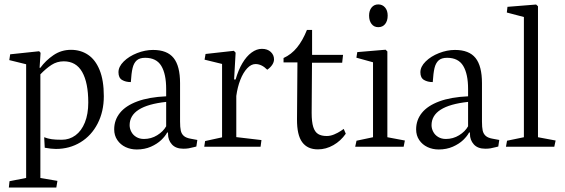

<svg xmlns="http://www.w3.org/2000/svg" viewBox="-20 -655 2521 857"><path d="M236.3 152.3 160.2 139.6V-323.2Q185.1 -349.1 209.7 -365.2Q234.4 -381.3 264.6 -381.3Q319.8 -381.3 346.9 -333.5Q374 -285.6 374 -197.3Q374 -146 358.9 -108.4Q343.8 -70.8 316.9 -51Q290 -31.2 255.9 -31.2Q227.1 -31.2 210.4 -33.7Q193.8 -36.1 177.2 -42.5L179.7 4.4Q209.5 9.8 229.5 9.8Q290.5 9.8 339.4 -20Q388.2 -49.8 415.8 -103.5Q443.4 -157.2 443.4 -225.6Q443.4 -296.4 424.6 -342.5Q405.8 -388.7 372.8 -410.6Q339.8 -432.6 296.9 -432.6Q253.4 -432.6 218.5 -408.7Q183.6 -384.8 160.2 -352.5H156.7L161.1 -419.4L154.8 -426.3L25.4 -412.6L21.5 -386.7L96.7 -368.2V139.2L22.5 153.8L19.5 182.1H231.4Z M726.1 -63.5H730V-56.6Q730 -29.8 747.3 -10.5Q764.6 8.8 798.3 8.8Q811.5 8.8 821.8 7.1Q832 5.4 846.7 1.5L856.4 -1L860.8 -30.3L832.5 -35.6Q811 -39.1 800.5 -48.3Q790 -57.6 786.9 -72.3Q783.7 -86.9 783.7 -112.3V-283.7Q783.7 -360.4 754.9 -396.2Q726.1 -432.1 663.1 -432.1Q627.9 -432.1 591.8 -418Q555.7 -403.8 532.2 -380.6Q508.8 -357.4 508.8 -332.5Q508.8 -307.6 524.9 -298.1Q541 -288.6 564 -288.6Q566.4 -328.6 571.8 -351.1Q577.1 -373.5 590.1 -385.3Q603 -397 627.9 -397Q678.2 -397 700 -360.8Q721.7 -324.7 721.7 -257.8V-225.1Q645 -221.7 593 -202.4Q541 -183.1 515.4 -151.1Q489.7 -119.1 489.7 -77.6Q489.7 -50.3 503.7 -29.8Q517.6 -9.3 540.5 1.5Q563.5 12.2 590.3 12.2Q625.5 12.2 653.6 -0.2Q681.6 -12.7 699.7 -30Q717.8 -47.4 726.1 -63.5ZM721.7 -91.3Q708.5 -67.9 681.6 -51.3Q654.8 -34.7 622.6 -34.7Q603 -34.7 588.4 -43.5Q573.7 -52.2 566.2 -66.7Q558.6 -81.1 558.6 -96.2Q558.6 -182.6 721.7 -200.2Z M1147 -29.8 1034.7 -43V-226.6Q1040 -266.1 1052.7 -298.6Q1065.4 -331.1 1083.3 -350.1Q1101.1 -369.1 1120.6 -369.1Q1147.9 -369.1 1172.9 -343.8Q1187 -353.5 1195.1 -365.7Q1203.1 -377.9 1203.1 -390.1Q1203.1 -409.7 1188.5 -423.3Q1173.8 -437 1148.9 -437Q1125.5 -437 1102.8 -420.4Q1080.1 -403.8 1061.8 -372.8Q1043.5 -341.8 1031.7 -300.3H1024.9L1031.7 -419.9L1023.9 -428.2L897.5 -414.1L893.1 -388.7L971.2 -369.6V-42L895.5 -25.4L891.6 0H1143.1Z M1305.7 -122.6Q1305.2 -52.2 1328.9 -20.3Q1352.5 11.7 1398.9 11.7Q1435.1 11.7 1468 -7.1Q1501 -25.9 1523.4 -58.1L1514.2 -79.6Q1514.2 -79.1 1501.2 -70.6Q1488.3 -62 1471.4 -54.9Q1454.6 -47.9 1438.5 -47.9Q1414.6 -47.9 1399.9 -56.9Q1385.3 -65.9 1378.2 -88.4Q1371.1 -110.8 1371.1 -151.4L1372.6 -375H1507.3L1511.2 -410.2H1373V-521.5H1350.1Q1331.1 -474.1 1305.9 -443.1Q1280.8 -412.1 1245.6 -396V-376.5H1307.6Z M1710.4 -585.4Q1710.4 -607.9 1698.7 -621.6Q1687 -635.3 1668.5 -635.3Q1649.9 -635.3 1638.7 -621.6Q1627.4 -607.9 1627.4 -585.4Q1627.4 -562.5 1638.4 -548.1Q1649.4 -533.7 1668.5 -533.7Q1688 -533.7 1699.2 -547.9Q1710.4 -562 1710.4 -585.4ZM1781.7 0 1787.1 -27.8 1709 -42.5V-425.3L1701.2 -433.1L1574.7 -422.4L1570.8 -397.5L1645 -377V-42.5L1571.3 -26.9L1565.4 0Z M2073.7 -63.5H2077.6V-56.6Q2077.6 -29.8 2095 -10.5Q2112.3 8.8 2146 8.8Q2159.2 8.8 2169.4 7.1Q2179.7 5.4 2194.3 1.5L2204.1 -1L2208.5 -30.3L2180.2 -35.6Q2158.7 -39.1 2148.2 -48.3Q2137.7 -57.6 2134.5 -72.3Q2131.3 -86.9 2131.3 -112.3V-283.7Q2131.3 -360.4 2102.5 -396.2Q2073.7 -432.1 2010.7 -432.1Q1975.6 -432.1 1939.5 -418Q1903.3 -403.8 1879.9 -380.6Q1856.4 -357.4 1856.4 -332.5Q1856.4 -307.6 1872.6 -298.1Q1888.7 -288.6 1911.6 -288.6Q1914.1 -328.6 1919.4 -351.1Q1924.8 -373.5 1937.7 -385.3Q1950.7 -397 1975.6 -397Q2025.9 -397 2047.6 -360.8Q2069.3 -324.7 2069.3 -257.8V-225.1Q1992.7 -221.7 1940.7 -202.4Q1888.7 -183.1 1863 -151.1Q1837.4 -119.1 1837.4 -77.6Q1837.4 -50.3 1851.3 -29.8Q1865.2 -9.3 1888.2 1.5Q1911.1 12.2 1938 12.2Q1973.1 12.2 2001.2 -0.2Q2029.3 -12.7 2047.4 -30Q2065.4 -47.4 2073.7 -63.5ZM2069.3 -91.3Q2056.2 -67.9 2029.3 -51.3Q2002.4 -34.7 1970.2 -34.7Q1950.7 -34.7 1936 -43.5Q1921.4 -52.2 1913.8 -66.7Q1906.2 -81.1 1906.2 -96.2Q1906.2 -182.6 2069.3 -200.2Z M2454.1 0 2460 -27.8 2381.3 -42.5V-627L2373 -634.8L2245.1 -624.5L2242.2 -599.1L2318.4 -579.1V-42.5L2243.2 -26.9L2238.3 0Z"/></svg>

Font: Neuton Light
Style: Regular
Weight: 300
Designer: Brian M Zick
Foundry: Brian M Zick
Version: Version 1.560